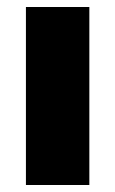

<svg xmlns="http://www.w3.org/2000/svg" viewBox="-20 -528 329 548"><path d="M54 -508H235V0H54Z"/></svg>

Font: Muli Black
Style: Regular
Weight: 900
Designer: Vernon Adams
Foundry: Vernon Adams
Version: Version 2.001